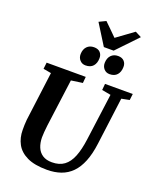

<svg xmlns="http://www.w3.org/2000/svg" viewBox="-208 -1308 1172 1437"><g transform="rotate(20 378.0 -589.5)"><path d="M687 -680.5 638.5 -306Q627.5 -220 603.2 -159.8Q579 -99.5 542 -62Q505 -24.5 455.5 -7.2Q406 10 345.5 10Q246 10 186.5 -18.8Q127 -47.5 100.2 -97.2Q73.5 -147 73.5 -209Q73.5 -228 73.8 -248.2Q74 -268.5 76.5 -290L127 -680.5L64 -692L70 -743H381.5L377 -693L286 -680L236 -303Q232.5 -274.5 230.5 -249Q228.5 -223.5 228.5 -205.5Q229 -162.5 242.8 -128.5Q256.5 -94.5 285.8 -75Q315 -55.5 361 -55.5Q420 -55.5 458 -83.5Q496 -111.5 518.2 -167.2Q540.5 -223 551.5 -306.5L601.5 -680L530.5 -693L535 -743H756L750 -693ZM349.5 -823Q322 -823 304.2 -842.5Q286.5 -862 287 -891Q288 -929 309 -951Q330 -973 365 -973Q398 -973 414.8 -954.5Q431.5 -936 430.5 -908Q430 -870 409.8 -846.5Q389.5 -823 349.5 -823ZM541 -823Q513.5 -823 496 -842.5Q478.5 -862 479 -891Q480 -929 501 -951Q522 -973 556.5 -973Q588.5 -973 605.5 -954.5Q622.5 -936 621.5 -908Q621 -870 600.8 -846.5Q580.5 -823 541 -823ZM432.5 -999 330 -1163 384 -1189Q409.5 -1164.5 434.2 -1140Q459 -1115.5 483.5 -1091Q517.5 -1115.5 550.8 -1140Q584 -1164.5 618 -1189L667.5 -1163.5L510.5 -999Z"/></g></svg>

Font: Merriweather 20pt ExtraBold
Style: Italic
Weight: 800
Italic angle: -7.8°
Version: Version 2.101